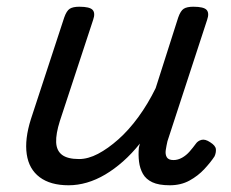

<svg xmlns="http://www.w3.org/2000/svg" viewBox="-20 -535 686 571"><path d="M184 16Q130 16 98 -8Q66 -32 59.5 -76.5Q53 -121 72 -181L171 -483Q178 -503 187.5 -509Q197 -515 216 -515Q247 -515 255.5 -505.5Q264 -496 257 -476L158 -175Q146 -137 147 -112Q148 -87 164.5 -74.5Q181 -62 215 -62Q242 -62 271.5 -77.5Q301 -93 332 -120.5Q363 -148 391.5 -187Q420 -226 443 -273L510 -483Q517 -503 526.5 -509Q536 -515 555 -515Q586 -515 594.5 -505.5Q603 -496 596 -476L478 -115Q475 -102 473 -89Q471 -76 476 -67.5Q481 -59 496 -59Q509 -59 521.5 -66Q534 -73 544 -84.5Q554 -96 562 -107Q568 -116 579 -119Q590 -122 605 -112Q621 -102 622 -91.5Q623 -81 618 -70Q607 -53 588 -32.5Q569 -12 543.5 2Q518 16 485 16Q452 16 433 7Q414 -2 405 -18Q396 -34 393.5 -54Q391 -74 393 -96L396 -108Q372 -78 346 -55Q320 -32 293 -16Q266 0 238.5 8Q211 16 184 16Z"/></svg>

Font: Playwrite DK Uloopet
Style: Regular
Weight: 400
Designer: Veronika Burian, José Scaglione
Foundry: TypeTogether
Version: Version 1.002